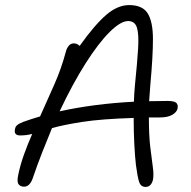

<svg xmlns="http://www.w3.org/2000/svg" viewBox="-20 -728 753 757"><path d="M60 -194Q34 -194 39 -218Q40 -228 47.5 -234.5Q55 -241 73 -248Q104 -259 138 -269Q166 -331 194 -394.5Q222 -458 239 -522Q243 -538 251 -547.5Q259 -557 271 -557Q284 -557 294 -547Q354 -631 399 -669.5Q444 -708 489 -708Q542 -708 562.5 -675Q583 -642 583 -573.5Q583 -505 573 -397Q570 -362 568 -329Q603 -330 640 -330Q667 -330 675 -322.5Q683 -315 680 -300Q677 -286 659.5 -275.5Q642 -265 611 -265Q588 -265 567 -265Q567 -195 572.5 -148Q578 -101 582.5 -70Q587 -39 583 -19Q576 9 554 9Q535 9 528.5 -11Q522 -31 516 -77Q512 -111 509.5 -160.5Q507 -210 507 -263Q380 -259 305.5 -247.5Q231 -236 185 -223Q166 -177 146.5 -127.5Q127 -78 109 -25Q97 8 75 8Q60 8 53 -2Q46 -12 52 -39Q60 -78 74.5 -118.5Q89 -159 107 -200Q95 -197 83.5 -195.5Q72 -194 60 -194ZM485 -645Q456 -645 412.5 -602Q369 -559 318 -479Q267 -399 215 -289Q283 -304 356.5 -313.5Q430 -323 508 -327Q509 -361 512 -392Q521 -480 524.5 -536Q528 -592 520 -618.5Q512 -645 485 -645Z"/></svg>

Font: Shantell Sans Normal
Style: Italic
Weight: 300
Italic angle: -11.31°
Designer: Stephen Nixon, Anya Danilova, Shantell Martin
Foundry: Arrow Type
Version: Version 1.008;[a672d596b]